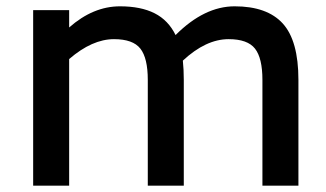

<svg xmlns="http://www.w3.org/2000/svg" viewBox="-20 -588 1033 608"><path d="M925 -335V0H811V-335Q811 -404 787.5 -434Q764 -464 704 -464Q632 -464 559 -396Q562 -368 562 -335V0H448V-335Q448 -404 424.5 -434Q401 -464 341 -464Q272 -464 199 -401V0H85V-556H199V-501Q275 -568 360 -568Q426 -568 469.5 -546Q513 -524 536 -477Q627 -568 723 -568Q826 -568 875.5 -513.5Q925 -459 925 -335Z"/></svg>

Font: Biryani SemiBold
Style: Regular
Weight: 600
Designer: Dan Reynolds and Mathieu Réguer
Foundry: Dan Reynolds and Mathieu Réguer
Version: Version 1.004; ttfautohint (v1.1) -l 5 -r 5 -G 72 -x 0 -D la